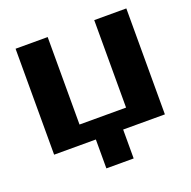

<svg xmlns="http://www.w3.org/2000/svg" viewBox="-144 -802 1119 1124"><g transform="rotate(-20 415.0 -240.0)"><path d="M70 0V-660H270V-115H560V-660H760V0H500V180H330V0Z"/></g></svg>

Font: Xolonium
Style: Bold
Weight: 700
Designer: Severin Meyer
Version: Version 4.2